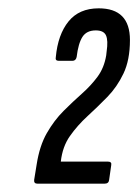

<svg xmlns="http://www.w3.org/2000/svg" viewBox="-20 -795 332 461"><path d="M70 -354Q61 -354 62 -363L68 -400Q75 -445 92.5 -475.5Q110 -506 132.5 -528.5Q155 -551 176.5 -570Q198 -589 214 -610.5Q230 -632 235 -662L236 -671Q240 -698 234.5 -710Q229 -722 210 -722Q188 -722 178 -706.5Q168 -691 164 -658Q162 -649 154 -649H121Q112 -649 114 -658Q119 -712 144.5 -743.5Q170 -775 217 -775Q292 -775 292 -699Q292 -651 276.5 -618.5Q261 -586 237.5 -562Q214 -538 190 -516Q166 -494 148 -468.5Q130 -443 126 -407H239Q249 -407 247 -398L242 -363Q241 -354 231 -354Z"/></svg>

Font: Sofia Sans Extra Condensed
Style: Italic
Weight: 400
Italic angle: -9°
Designer: Botio Nikoltchev, Ani Petrova
Foundry: lettersoup
Version: Version 4.101; ttfautohint (v1.8.4.7-5d5b)